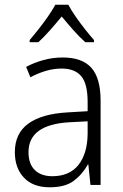

<svg xmlns="http://www.w3.org/2000/svg" viewBox="-20 -785 523 815"><path d="M246 -541Q329 -541 368 -497Q407 -453 407 -358V0H364L355 -87H353Q329 -44 292.5 -17Q256 10 191 10Q120 10 81.5 -31Q43 -72 43 -139Q43 -219 100.5 -260.5Q158 -302 268 -308L352 -313V-352Q352 -430 324.5 -462Q297 -494 242 -494Q209 -494 176 -484.5Q143 -475 109 -457L91 -501Q124 -519 164 -530Q204 -541 246 -541ZM274 -266Q101 -256 101 -139Q101 -89 128 -63Q155 -37 202 -37Q275 -37 313 -85Q351 -133 352 -217V-270ZM270 -765Q282 -742 301.5 -714Q321 -686 342 -659.5Q363 -633 379 -615V-606H342Q317 -628 291 -657.5Q265 -687 242 -715Q219 -687 193 -657.5Q167 -628 143 -606H106V-615Q123 -635 144 -661.5Q165 -688 184 -715.5Q203 -743 215 -765Z"/></svg>

Font: Noto Sans Lao SemiCondensed Light
Style: Regular
Weight: 300
Width: 4
Designer: Monotype Design Team
Foundry: Monotype Imaging Inc.
Version: Version 2.003; ttfautohint (v1.8.4.7-5d5b)